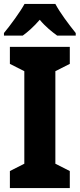

<svg xmlns="http://www.w3.org/2000/svg" viewBox="-23 -1044 403 971"><path d="M257 -1024H101C80 -985 28 -914 -3 -877V-864H92C116 -881 148 -909 178 -944C207 -909 240 -883 266 -864H360V-877C323 -923 281 -979 257 -1024ZM330 -93V-179L257 -216V-684L330 -721V-807H27V-721L100 -684V-216L27 -179V-93Z"/></svg>

Font: Noto Sans Kannada UI Condensed ExtraBold
Style: Regular
Weight: 800
Width: 3
Designer: Jelle Bosma - Monotype Design Team
Foundry: Monotype Imaging Inc.
Version: Version 2.005